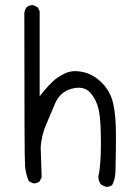

<svg xmlns="http://www.w3.org/2000/svg" viewBox="-20 -727 540 747"><path d="M393.6 0Q407.2 0 416.5 -7.3Q428.2 -30.3 429.2 -59.1Q430.2 -87.9 430.7 -138.7Q431.2 -189.5 431.2 -196.3Q431.2 -279.3 420.4 -324.2Q409.7 -371.6 376.2 -405Q342.8 -438.5 302.2 -446.8Q286.6 -450.2 272.9 -450.2Q251 -450.2 233.4 -441.9Q204.1 -427.7 185.5 -410.2Q166 -391.6 148.9 -370.6L134.3 -352.5V-683.6L126.5 -698.7L110.8 -706.5Q108.9 -707 107.4 -707Q93.3 -707 84 -699.2Q76.2 -689.9 74.7 -677.2Q74.7 -114.7 77.4 -81.8Q80.1 -48.8 92.3 -22L107.9 -14.2Q109.9 -13.7 111.3 -13.7Q125 -13.7 133.8 -21L142.1 -37.1L138.2 -155.3Q142.1 -202.1 159.2 -241.7Q175.8 -279.8 193.4 -322.3Q212.4 -369.1 258.8 -381.8Q273.4 -385.7 285.6 -385.7Q314.5 -385.7 332.5 -364.7Q356.4 -336.9 364.5 -298.3Q372.6 -259.8 372.6 -170.7Q372.6 -81.5 362.8 -41.5Q362.8 -39.6 362.8 -38.1Q362.8 -21.5 373.5 -8.8L390.1 -0.5Q392.1 0 393.6 0Z"/></svg>

Font: NaikaiFont
Style: Light
Weight: 300
Version: Version 1.89